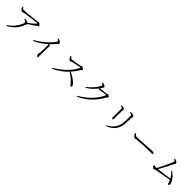

<svg xmlns="http://www.w3.org/2000/svg" viewBox="692 -3115 5515 5515"><g transform="rotate(45 3450.0 -357.0)"><path d="M432 -463C476 -449 514 -434 514 -404C514 -336 392 -102 193 16L211 38C415 -71 513 -204 587 -408L590 -421C682 -476 776 -544 817 -578C839 -595 876 -599 876 -620C876 -645 810 -699 786 -699C771 -699 763 -686 745 -683C691 -675 288 -632 230 -632C202 -632 189 -659 170 -689L147 -682C151 -661 153 -642 162 -625C176 -597 220 -559 242 -559C266 -559 263 -575 302 -583C417 -603 709 -642 758 -642C779 -642 783 -638 770 -619C739 -579 652 -507 570 -452C554 -464 529 -474 500 -480C483 -484 467 -485 437 -486Z M1503 -740C1549 -717 1563 -705 1563 -690C1563 -682 1555 -666 1536 -640C1467 -545 1301 -369 1040 -223L1053 -198C1227 -274 1361 -382 1422 -437C1435 -421 1438 -410 1439 -391C1443 -347 1438 -168 1431 -106C1427 -73 1419 -54 1419 -36C1419 -7 1434 40 1463 40C1481 40 1488 32 1488 -4C1488 -66 1483 -221 1490 -369C1491 -393 1499 -406 1499 -417C1499 -430 1477 -447 1451 -464C1518 -529 1567 -583 1603 -624C1631 -655 1647 -653 1647 -670C1647 -694 1606 -735 1571 -748C1552 -756 1533 -757 1512 -759Z M2122 -659C2125 -631 2132 -611 2137 -600C2149 -577 2188 -537 2213 -537C2236 -537 2239 -554 2270 -562C2325 -575 2467 -607 2545 -620C2556 -622 2562 -620 2557 -607C2461 -401 2228 -169 1992 -47L2008 -22C2188 -99 2326 -216 2419 -314C2507 -263 2577 -206 2648 -131C2706 -71 2718 -38 2742 -38C2761 -38 2769 -51 2769 -68C2769 -145 2602 -261 2442 -339C2517 -422 2577 -515 2611 -569C2624 -590 2651 -596 2651 -614C2651 -634 2591 -680 2564 -680C2550 -680 2540 -664 2520 -658C2463 -643 2261 -607 2209 -607C2176 -607 2160 -645 2145 -668Z M3061 19 3077 43C3349 -75 3551 -282 3686 -529C3700 -554 3731 -560 3731 -577C3731 -601 3677 -639 3654 -639C3638 -639 3634 -623 3605 -618C3578 -614 3454 -600 3402 -600L3379 -602L3412 -655C3427 -680 3441 -691 3441 -707C3441 -724 3394 -751 3361 -761C3340 -766 3320 -767 3303 -767L3297 -747C3332 -733 3360 -719 3360 -702C3360 -645 3208 -440 3054 -333L3070 -311C3184 -377 3280 -465 3357 -570C3373 -557 3389 -547 3400 -547C3413 -547 3434 -555 3455 -560C3493 -567 3602 -583 3624 -583C3633 -583 3636 -580 3632 -568C3555 -373 3319 -113 3061 19Z M4265 53C4485 -35 4595 -180 4605 -410C4608 -472 4611 -567 4614 -626C4615 -659 4631 -663 4631 -684C4631 -703 4571 -740 4533 -740C4517 -740 4492 -733 4471 -725L4472 -705C4499 -702 4522 -699 4532 -693C4551 -684 4553 -670 4554 -653C4558 -583 4556 -508 4551 -413C4539 -207 4447 -72 4251 31ZM4151 -661C4172 -657 4186 -655 4202 -649C4219 -643 4220 -635 4222 -610C4225 -574 4228 -478 4227 -432C4225 -348 4218 -306 4218 -279C4218 -247 4232 -220 4252 -220C4266 -220 4279 -230 4279 -264C4279 -299 4276 -529 4280 -572C4283 -608 4292 -617 4292 -634C4292 -657 4239 -690 4203 -690C4190 -690 4169 -686 4150 -681Z M5025 -415 5004 -408C5006 -390 5008 -375 5015 -357C5028 -326 5071 -281 5097 -281C5124 -281 5135 -293 5189 -300C5263 -308 5556 -324 5617 -324C5676 -324 5711 -322 5744 -322C5776 -322 5784 -333 5784 -348C5784 -372 5740 -385 5706 -385C5680 -385 5656 -380 5589 -376C5547 -373 5186 -350 5100 -350C5061 -350 5045 -382 5025 -415Z M6031 -137C6031 -125 6032 -114 6036 -102C6046 -76 6082 -39 6104 -39C6120 -39 6138 -62 6158 -66C6253 -86 6506 -123 6654 -155C6693 -69 6691 -24 6719 -24C6739 -24 6751 -42 6751 -64C6751 -166 6624 -311 6517 -382L6498 -364C6551 -316 6601 -257 6636 -190C6522 -169 6318 -143 6193 -130C6262 -245 6375 -469 6420 -565C6429 -584 6450 -589 6450 -604C6450 -628 6410 -664 6374 -676C6362 -681 6340 -685 6321 -686L6314 -667C6347 -653 6367 -636 6367 -615C6367 -568 6215 -251 6142 -125L6095 -122C6077 -122 6062 -129 6044 -144Z"/></g></svg>

Font: Noto Serif HK Light
Style: Regular
Weight: 300
Designer: Ryoko NISHIZUKA 西塚涼子 (kana & ideographs); Frank Grießhammer (Latin, Greek & Cyrillic); Wenlong ZHANG 张文龙 (bopomofo); San
Foundry: Adobe
Version: Version 2.001;hotconv 1.1.0;makeotfexe 2.6.0